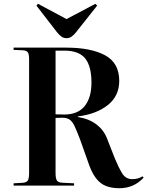

<svg xmlns="http://www.w3.org/2000/svg" viewBox="-20 -982 780 1016"><path d="M611 14Q572 14 541.5 2.5Q511 -9 487.5 -39.5Q464 -70 446 -125L403 -246Q386 -290 374.5 -314.5Q363 -339 348.5 -349Q334 -359 310 -359Q287 -359 274 -358V-65Q274 -40 280.5 -28Q287 -16 311 -15L372 -12V0H52V-12L103 -15Q122 -17 128 -28Q134 -39 134 -68V-670Q134 -694 127.5 -704.5Q121 -715 100 -716L52 -718V-730H329Q461 -730 536 -689.5Q611 -649 611 -554Q611 -474 550.5 -426Q490 -378 392 -366V-363Q452 -353 490.5 -323.5Q529 -294 546 -250L588 -143Q607 -97 626 -65.5Q645 -34 680 -34Q712 -34 734 -49L740 -42Q689 14 611 14ZM320 -376Q392 -376 428 -420.5Q464 -465 464 -545Q464 -631 431 -672.5Q398 -714 321 -714H274V-377Q289 -377 300 -376.5Q311 -376 320 -376ZM332 -780Q318 -780 307 -787Q296 -794 282 -811L173 -952L181 -962L332 -881L485 -962L494 -952L378 -806Q368 -795 357.5 -787.5Q347 -780 332 -780Z"/></svg>

Font: Literata 72pt SemiBold
Style: Regular
Weight: 600
Designer: Latin by Veronika Burian and Jose Scaglione. Greek by Irene Vlachou. Cyrillic by Vera Evstafieva.
Foundry: TypeTogether
Version: Version 3.002